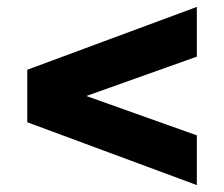

<svg xmlns="http://www.w3.org/2000/svg" viewBox="-20 -628 649 556"><path d="M230 -350 550 -464V-608L59 -426V-274L550 -92V-236Z"/></svg>

Font: Montserrat-Alt1 ExtBd
Style: Regular
Weight: 800
Designer: Differentunic
Foundry: Differentunic
Version: Version 7.222